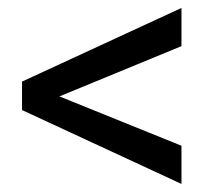

<svg xmlns="http://www.w3.org/2000/svg" viewBox="-20 -556 548 481"><path d="M128.9 -314.5 434.6 -190.9V-95.2L35.2 -280.3V-351.6L434.6 -536.1V-440.4Z"/></svg>

Font: Roboto-ThirdPerson-AD3FC
Style: ThirdPerson-AD3FC
Weight: 400
Designer: Google
Version: Version 2.137; 2017